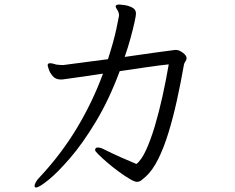

<svg xmlns="http://www.w3.org/2000/svg" viewBox="-20 -771 1040 850"><path d="M759 -550Q773 -550 789.5 -537.5Q806 -525 806 -514Q806 -506 800.5 -498.5Q795 -491 794 -483Q780 -403 763 -326Q746 -249 725.5 -182.5Q705 -116 680 -66Q655 -16 625 11Q615 20 606 27Q597 34 586 34Q576 34 554 21Q532 8 506 -11Q480 -30 456 -50.5Q432 -71 416.5 -86.5Q401 -102 401 -106Q401 -108 401.5 -110Q402 -112 403 -114Q406 -118 413 -118Q424 -118 438 -111Q476 -92 513 -75.5Q550 -59 584 -45Q606 -62 626.5 -106.5Q647 -151 665.5 -213Q684 -275 699.5 -345.5Q715 -416 727 -486Q687 -482 629 -473.5Q571 -465 510 -456Q463 -330 405 -233.5Q347 -137 291 -72Q235 -7 194 26Q153 59 140 59Q133 59 133 52Q133 46 138.5 35.5Q144 25 157 12Q252 -90 321 -205Q390 -320 436 -445Q370 -435 333.5 -430Q297 -425 280.5 -422.5Q264 -420 258.5 -419.5Q253 -419 249 -419Q226 -419 213 -434.5Q200 -450 195.5 -465.5Q191 -481 191 -481Q191 -490 199 -491H203Q208 -491 215.5 -489Q223 -487 230 -485Q246 -483 260 -483L458 -509Q484 -590 495.5 -644.5Q507 -699 507 -702Q507 -709 504 -718Q502 -724 497 -731Q492 -738 492 -743Q492 -745 493 -746Q496 -751 508 -751Q513 -751 531 -748.5Q549 -746 565.5 -737.5Q582 -729 582 -711Q582 -702 575.5 -672.5Q569 -643 558 -602.5Q547 -562 532 -519Q600 -529 662 -537.5Q724 -546 755 -550Z"/></svg>

Font: QiushuiShotai Bright
Style: Regular
Weight: 400
Designer: Christian Thalmann (Catharsis Fonts)
Version: Version 1.250;